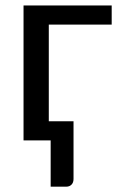

<svg xmlns="http://www.w3.org/2000/svg" viewBox="-20 -528 456 722"><path d="M400 -507.5V-435.5H163.5V-72H256.5V145Q256.5 158.5 249 166.2Q241.5 174 229 174H170.5V0H68.5V-507.5Z"/></svg>

Font: Lato Medium
Style: Regular
Weight: 500
Designer: Lukasz Dziedzic
Foundry: tyPoland Lukasz Dziedzic
Version: Version 2.006; 2014-01-15